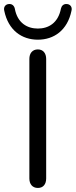

<svg xmlns="http://www.w3.org/2000/svg" viewBox="-58 -921 374 948"><path d="M129 7C156 7 170 -12 170 -40V-630C170 -658 155 -677 129 -677C102 -677 87 -658 87 -630V-40C87 -12 102 7 129 7ZM129 -725C208 -725 275 -771 295 -868C300 -888 287 -900 273 -901C256 -903 246 -892 243 -879C229 -806 180 -780 129 -780C78 -780 28 -806 15 -879C12 -892 2 -903 -15 -901C-29 -900 -42 -888 -37 -868C-17 -771 50 -725 129 -725Z"/></svg>

Font: SN Pro Book
Style: Regular
Weight: 350
Designer: Tobias Whetton
Foundry: Supernotes
Version: Version 1.003;Glyphs 3.3 (3324)